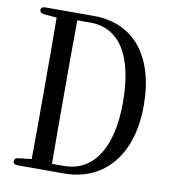

<svg xmlns="http://www.w3.org/2000/svg" viewBox="-79 -774 740 830"><g transform="rotate(10 291.0 -359.5)"><path d="M34 -28C34 -18 41 -13 54 -13H256C436 -13 546 -147 546 -361C546 -580 440 -706 267 -706H54C41 -706 34 -701 34 -692C34 -683 41 -677 53 -676L109 -671C110 -576 110 -479 110 -380V-353C110 -241 110 -144 109 -50L53 -44C41 -43 34 -37 34 -28ZM198 -353V-380C198 -482 198 -580 199 -675H257C383 -675 455 -566 455 -360C455 -163 383 -45 251 -45H199C198 -141 198 -239 198 -353Z"/></g></svg>

Font: 寒蝉锦书宋 CompactLight
Style: Bold
Weight: 400
Width: 4
Designer: 寒蝉锦书宋{Warren} 思源宋体{Ryoko NISHIZUKA 西塚涼子 (kana & ideographs); Frank Grießhammer (Latin, Greek & Cyrillic); Wenlong ZHANG 
Foundry: Adobe & ChillType
Version: Version 2.000;Glyphs 3.1.1 (3135)